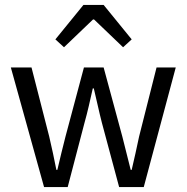

<svg xmlns="http://www.w3.org/2000/svg" viewBox="-20 -760 758 780"><path d="M159 0H255L323 -260C336 -306 346 -352 357 -401H361C373 -352 382 -307 394 -261L464 0H564L694 -486H616L545 -205C535 -159 526 -115 515 -70H511C500 -115 489 -159 477 -205L401 -486H321L246 -205C234 -160 224 -115 213 -70H209C200 -115 191 -159 180 -205L108 -486H24ZM205 -600 240 -568 358 -681H362L480 -568L515 -600L401 -740H319Z"/></svg>

Font: Giro Sans Regular
Style: Regular
Weight: 400
Designer: Paul D. Hunt
Foundry: Adobe Systems Incorporated
Version: Version 1.000;PS 1.0;hotconv 1.0.88;makeotf.lib2.5.647800